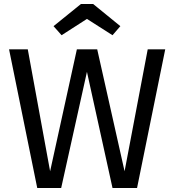

<svg xmlns="http://www.w3.org/2000/svg" viewBox="-20 -934 866 954"><path d="M661 0H539L412 -577L284 0H165L25 -689H118L229 -83L362 -689H463L599 -83L714 -689H801ZM539 -759 412 -840 286 -759 246 -804 382 -914H443L578 -804Z"/></svg>

Font: Trujillo
Style: Regular
Weight: 400
Designer: Fira Sans original fonts by bBox Type GmbH, Carrois Corporate GbR, & Edenspiekermann AG / Changes by Cristiano Sobral
Foundry: Fira Sans original fonts by bBox Type GmbH, Carrois Corporate GbR, & Edenspiekermann AG / Changes by Cristiano Sobral
Version: Version 4.301;October 17, 2021;FontCreator 14.0.0.2814 64-bi